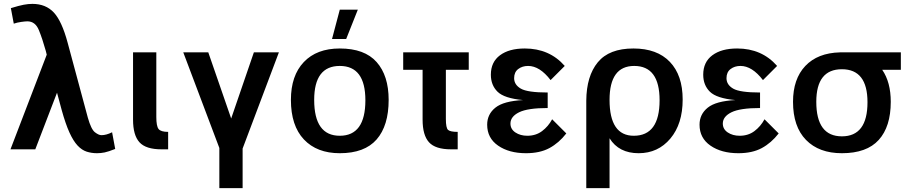

<svg xmlns="http://www.w3.org/2000/svg" viewBox="-20 -770 4701 990"><path d="M221 -488 216 -508Q199 -569 180.5 -614.5Q162 -660 121 -660Q111 -660 89.5 -657Q68 -654 51 -648L36 -728Q78 -741 102 -745.5Q126 -750 147 -750Q216 -750 257.5 -705.5Q299 -661 329 -549L433 -163Q450 -103 469.5 -88Q489 -73 503 -73Q528 -73 558 -88L574 -2Q539 12 519.5 16Q500 20 480 20Q452 20 427 12Q402 4 380 -19.5Q358 -43 338 -87Q318 -131 298 -203L274 -292L162 0H34Z M847 0H813Q732 0 699 -36.5Q666 -73 666 -153V-500H786V-167Q786 -120 797.5 -105Q809 -90 847 -90Z M1111 -7 925 -500H1054L1172 -159L1289 -500H1418L1231 -4V200H1111Z M1732 20Q1614 20 1547 -51Q1480 -122 1480 -255Q1480 -380 1546.5 -450Q1613 -520 1732 -520Q1860 -520 1922 -450Q1984 -380 1984 -255Q1984 -122 1922 -51Q1860 20 1732 20ZM1732 -70Q1864 -70 1864 -253Q1864 -430 1732 -430Q1600 -430 1600 -255Q1600 -70 1732 -70ZM1732 -720H1825L1765 -569H1692Z M2059 -500H2397V-410H2279V-157Q2279 -110 2290.5 -100Q2302 -90 2340 -90V0H2306Q2225 0 2192 -36.5Q2159 -73 2159 -153V-410H2059Z M2900 -82Q2862 -33 2813 -6.5Q2764 20 2692 20Q2605 20 2548.5 -19Q2492 -58 2492 -127Q2492 -181 2534.5 -215Q2577 -249 2677 -254Q2580 -263 2545.5 -297Q2511 -331 2511 -385Q2511 -450 2558 -485Q2605 -520 2686 -520Q2813 -520 2892 -430L2819 -357Q2763 -430 2703 -430Q2673 -430 2652 -414Q2631 -398 2631 -367Q2631 -333 2665.5 -313Q2700 -293 2804 -293V-213Q2701 -213 2656.5 -191Q2612 -169 2612 -133Q2612 -104 2637.5 -87Q2663 -70 2699 -70Q2743 -70 2775 -94Q2807 -118 2827 -155Z M3003 -251Q3004 -378 3062.5 -449Q3121 -520 3246 -520Q3368 -520 3434 -451Q3500 -382 3500 -257Q3500 -131 3436.5 -55.5Q3373 20 3273 20Q3171 20 3123 -57V200H3003ZM3248 -70Q3381 -70 3381 -253Q3381 -430 3250 -430Q3123 -430 3123 -255Q3123 -70 3248 -70Z M3995 -82Q3957 -33 3908 -6.5Q3859 20 3787 20Q3700 20 3643.5 -19Q3587 -58 3587 -127Q3587 -181 3629.5 -215Q3672 -249 3772 -254Q3675 -263 3640.5 -297Q3606 -331 3606 -385Q3606 -450 3653 -485Q3700 -520 3781 -520Q3908 -520 3987 -430L3914 -357Q3858 -430 3798 -430Q3768 -430 3747 -414Q3726 -398 3726 -367Q3726 -333 3760.5 -313Q3795 -293 3899 -293V-213Q3796 -213 3751.5 -191Q3707 -169 3707 -133Q3707 -104 3732.5 -87Q3758 -70 3794 -70Q3838 -70 3870 -94Q3902 -118 3922 -155Z M4069 -245Q4069 -363 4132.5 -430Q4196 -497 4311 -500H4625V-410H4529Q4573 -346 4573 -245Q4573 -117 4511 -48.5Q4449 20 4321 20Q4203 20 4136 -48.5Q4069 -117 4069 -245ZM4321 -67Q4453 -67 4453 -243Q4453 -413 4321 -413Q4189 -413 4189 -245Q4189 -67 4321 -67Z"/></svg>

Font: Moderustic Med
Style: Regular
Weight: 500
Designer: Tural Alisoy
Foundry: TAFT Foundry
Version: Version 2.110